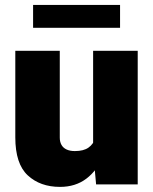

<svg xmlns="http://www.w3.org/2000/svg" viewBox="-20 -729 606 759"><path d="M348.1 -528.3H524.4V0H359.9L348.1 -129.9ZM409.2 -239.3Q409.2 -167.5 386.7 -111.3Q364.3 -55.2 321.3 -22.7Q278.3 9.8 217.3 9.8Q138.7 9.8 89.6 -35.9Q40.5 -81.5 40.5 -186V-528.3H216.3V-185.1Q216.3 -168.5 222.9 -156.5Q229.5 -144.5 242.9 -138.2Q256.3 -131.8 275.9 -131.8Q310.5 -131.8 329.8 -145.5Q349.1 -159.2 356.9 -183.3Q364.7 -207.5 364.7 -238.3ZM454.6 -619.1H110.8V-709.5H454.6Z"/></svg>

Font: Heebo Black
Style: Regular
Weight: 900
Designer: Oded Ezer
Foundry: Ezer Type House
Version: Version 3.100